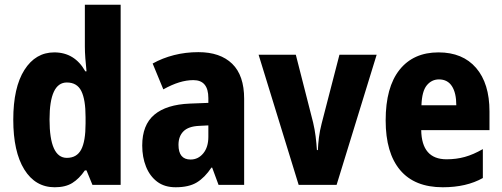

<svg xmlns="http://www.w3.org/2000/svg" viewBox="-20 -780 2118 810"><path d="M211 10Q129 10 82.5 -65Q36 -140 36 -275Q36 -411 83 -485Q130 -559 209 -559Q295 -559 340 -479H345Q342 -508 340 -534.5Q338 -561 338 -584V-760H489V0H370L345 -61H338Q314 -26 285 -8Q256 10 211 10ZM262 -114Q304 -114 322.5 -149Q341 -184 341 -259V-286Q341 -360 323 -396Q305 -432 262 -432Q189 -432 189 -276Q189 -114 262 -114Z M817 -560Q909 -560 959.5 -511Q1010 -462 1010 -363V0H902L875 -73H872Q844 -31 810.5 -10.5Q777 10 721 10Q674 10 643 -13.5Q612 -37 596 -77Q580 -117 580 -166Q580 -253 631 -296Q682 -339 781 -343L859 -346V-366Q859 -442 796 -442Q767 -442 736 -432.5Q705 -423 669 -403L624 -512Q665 -535 714 -547.5Q763 -560 817 -560ZM820 -249Q775 -247 754 -226Q733 -205 733 -169Q733 -107 784 -107Q816 -107 837.5 -133Q859 -159 859 -203V-251Z M1240 0 1071 -549H1228L1301 -263Q1308 -233 1311.5 -205Q1315 -177 1317 -147H1321Q1322 -172 1325.5 -200Q1329 -228 1337 -259L1412 -549H1569L1400 0Z M1830 -559Q1932 -559 1988.5 -493.5Q2045 -428 2045 -310V-231H1757Q1759 -108 1864 -108Q1905 -108 1941 -118Q1977 -128 2017 -151V-29Q1948 10 1848 10Q1729 10 1668 -62.5Q1607 -135 1607 -272Q1607 -412 1665.5 -485.5Q1724 -559 1830 -559ZM1832 -445Q1801 -445 1780.5 -420Q1760 -395 1758 -336H1905Q1905 -388 1886.5 -416.5Q1868 -445 1832 -445Z"/></svg>

Font: Noto Sans Tamil Condensed ExtraBold
Style: Regular
Weight: 800
Width: 3
Designer: Jelle Bosma - Monotype Design Team
Foundry: Monotype Imaging Inc.
Version: Version 2.004; ttfautohint (v1.8.4.7-5d5b)